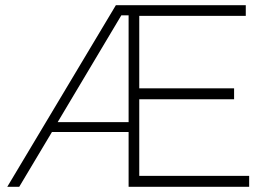

<svg xmlns="http://www.w3.org/2000/svg" viewBox="-20 -719 1041 739"><path d="M516 -42V-337H881V-379H516V-658H926V-699H426L8 0H54L180 -211H475V0H939V-42ZM202 -249 447 -660H475V-249Z"/></svg>

Font: Montserrat ExtraLight
Style: Regular
Weight: 250
Designer: Julieta Ulanovsky
Foundry: Julieta Ulanovsky
Version: Version 4.000